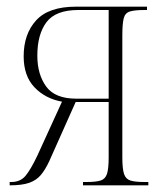

<svg xmlns="http://www.w3.org/2000/svg" viewBox="-20 -556 499 576"><path d="M9 0V-10H14Q41 -10 56.5 -28.5Q72 -47 92 -89L166 -251Q116 -260 83.5 -294Q51 -328 51 -387Q51 -454 88.5 -495Q126 -536 208 -536H421V-526H414Q384 -526 369.5 -521.5Q355 -517 351 -500.5Q347 -484 347 -450V-84Q347 -50 352 -34.5Q357 -19 371 -14.5Q385 -10 413 -10H425V0H229V-10H239Q268 -10 282 -14.5Q296 -19 301 -34.5Q306 -50 306 -84V-250H207L128 -73Q116 -47 102.5 -31Q89 -15 67.5 -7.5Q46 0 9 0ZM209 -260H306V-526H215Q147 -526 119.5 -489.5Q92 -453 92 -389Q92 -333 118.5 -296.5Q145 -260 209 -260Z"/></svg>

Font: Noto Serif Display Condensed ExtraLight
Style: Regular
Weight: 200
Width: 3
Designer: Monotype Design Team
Foundry: Monotype Imaging Inc.
Version: Version 2.009